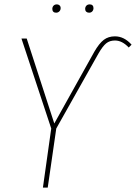

<svg xmlns="http://www.w3.org/2000/svg" viewBox="-20 -857 621 877"><path d="M214 -270 78 -681H102L228 -293L411 -621Q433 -659 454 -675Q475 -691 505 -691Q547 -691 581 -653L568 -640Q538 -672 505 -672Q481 -672 465 -659Q449 -646 430 -613L237 -270L198 0H176ZM219 -816Q219 -825 224.5 -831Q230 -837 240 -837Q247 -837 252 -832.5Q257 -828 257 -820Q257 -811 251 -805Q245 -799 236 -799Q228 -799 223.5 -803.5Q219 -808 219 -816ZM369 -816Q369 -825 374.5 -831Q380 -837 390 -837Q398 -837 402.5 -832.5Q407 -828 407 -820Q407 -811 401.5 -805Q396 -799 387 -799Q379 -799 374 -803.5Q369 -808 369 -816Z"/></svg>

Font: Fira Sans Condensed Thin
Style: Italic
Weight: 250
Width: 3
Italic angle: -8°
Designer: Carrois Corporate & Edenspiekermann AG
Foundry: Carrois Corporate GbR & Edenspiekermann AG
Version: Version 4.203